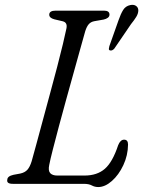

<svg xmlns="http://www.w3.org/2000/svg" viewBox="-20 -743 579 776"><path d="M318.5 0H32Q5.5 0 9.5 -17Q10 -31 34.5 -36.5L61.5 -41.5Q80.5 -45.5 90.8 -57Q101 -68.5 108 -91.5Q115.5 -118 127.2 -161.2Q139 -204.5 153.2 -257.5Q167.5 -310.5 182.5 -365.8Q197.5 -421 211 -472.5Q224.5 -524 234.2 -564.8Q244 -605.5 248.5 -628Q253.5 -652 233.5 -657L199.5 -665Q179 -670.5 179 -683.5Q179 -700 205 -700H400Q422.5 -700 422.5 -684Q422.5 -676 415.5 -671Q408.5 -666 399 -664L362 -657.5Q347.5 -655 339 -645.5Q330.5 -636 324.5 -617Q317.5 -592.5 305.5 -549.2Q293.5 -506 278.5 -452.2Q263.5 -398.5 247.8 -341.8Q232 -285 218 -232.2Q204 -179.5 193.5 -138.5Q183 -97.5 179 -76.5Q174 -53 183 -43.2Q192 -33.5 211.5 -33.5H321.5Q372.5 -33.5 403.8 -60.8Q435 -88 457.5 -156Q466.5 -178.5 481.5 -178.5Q497.5 -178.5 497.5 -159Q497 -115 478.5 -75.5Q460 -36 432.2 -11.5Q404.5 13 377 13Q363 13 351 6.5Q339 0 318.5 0ZM459 -661Q468 -687 477.8 -702.8Q487.5 -718.5 506.5 -722.5Q521 -725.5 530 -719Q539 -712.5 539 -701Q539 -688.5 530.8 -675Q522.5 -661.5 509.5 -645.5L442 -546.5Q433 -536.5 424 -539.5Q419.5 -541 420 -546Q420.5 -551 422 -556.5Z"/></svg>

Font: Fraunces 9pt Soft Light
Style: Italic
Weight: 300
Italic angle: -16°
Version: Version 1.000;[0bf87f6ff]